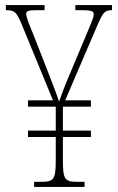

<svg xmlns="http://www.w3.org/2000/svg" viewBox="-20 -734 463 754"><path d="M114 0H312V-20H283C233 -20 227 -31 227 -107V-196H337V-221H227V-315H337V-340H236L363 -636C383 -682 390 -694 418 -694H420V-714H276V-694H303C347 -694 348 -687 348 -677C348 -662 331 -628 307 -569L246 -424C234 -396 223 -366 212 -335C202 -366 181 -419 164 -463L110 -601C95 -638 83 -665 83 -680C83 -690 90 -694 121 -694H155V-714H3V-694H5C39 -694 46 -685 67 -634L188 -340H90V-315H199V-221H90V-196H199V-108C199 -31 193 -20 143 -20H114Z"/></svg>

Font: Noto Serif Lao ExtraCondensed Thin
Style: Regular
Weight: 100
Width: 2
Designer: Monotype Design Team
Foundry: Monotype Imaging Inc.
Version: Version 2.003